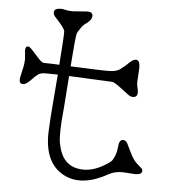

<svg xmlns="http://www.w3.org/2000/svg" viewBox="-51 -754 696 785"><g transform="rotate(5 297.5 -362.0)"><path d="M160.6 -191.4 161.1 -206.5Q163.6 -264.2 168.7 -321Q173.8 -377.9 178.2 -439Q150.4 -439.5 139.6 -439.5Q139.6 -439.5 126 -439.5Q106.9 -439.5 95.9 -430.9Q85 -422.4 77.6 -414.1Q53.2 -387.7 40.5 -387.7Q24.9 -387.7 24.9 -403.8Q24.9 -414.1 32 -441.7Q39.1 -469.2 39.1 -492.7L36.1 -525.4Q36.1 -543 47.4 -543Q54.2 -543 72.8 -521.7Q91.3 -500.5 101.1 -491Q110.8 -481.4 118.2 -481.4Q148.4 -481.4 180.7 -479.5Q189 -587.4 189 -616.2Q189 -628.4 151.9 -668Q139.6 -680.2 139.6 -690.4Q139.6 -708 167.5 -708Q174.8 -708 187.3 -705.1Q199.7 -702.1 216.8 -702.1L276.9 -706.5Q298.3 -706.5 298.3 -689.9Q298.3 -679.7 289.3 -669.9Q280.3 -660.2 277.3 -658.7Q265.6 -652.8 254.2 -635.7Q242.7 -618.7 241 -613.5Q239.3 -608.4 237.8 -595.5Q236.3 -582.5 234.4 -564.5L227.5 -477.1Q375 -470.2 397 -472.4Q418.9 -474.6 431.9 -484.4Q444.8 -494.1 451.9 -500.5Q459 -506.8 462.9 -511Q466.8 -515.1 471.7 -518.6Q482.4 -527.3 491.2 -527.3Q507.8 -527.3 507.8 -495.6L504.4 -437.5Q504.4 -425.3 507.3 -414.1Q518.1 -374.5 491.7 -374.5Q481.9 -374.5 471.7 -382.3Q461.4 -390.1 449.2 -399.4Q413.1 -427.7 402.8 -428.7L224.6 -437L214.8 -304.2Q204.1 -197.3 211.2 -161.1Q218.3 -125 230.5 -105.5Q257.8 -61 317.4 -61Q361.8 -61 411.1 -93.3Q422.4 -100.6 427.7 -105.7Q433.1 -110.8 440.2 -127Q447.3 -143.1 449.7 -169.4Q452.1 -195.8 467.3 -195.8Q478.5 -195.8 484.9 -184.6L508.3 -137.2Q520.5 -114.7 534.4 -102.8Q548.3 -90.8 552.5 -86.9Q556.6 -83 556.6 -77.1Q556.6 -61 529.3 -61L477.1 -64.5Q444.3 -64.5 420.9 -51.3Q316.4 7.3 241.2 -30.3Q160.6 -70.8 160.6 -191.4Z"/></g></svg>

Font: Snowburst One
Style: Regular
Weight: 400
Designer: Annet Stirling
Foundry: Annet Stirling
Version: Version 1.001